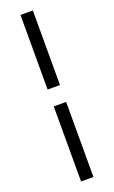

<svg xmlns="http://www.w3.org/2000/svg" viewBox="-177 -749 597 1006"><g transform="rotate(-20 121.5 -246.0)"><path d="M156 -294.5H87V-710.5H156ZM156 218H87V-200.5H156Z"/></g></svg>

Font: Anek Bangla
Style: Regular
Weight: 400
Designer: Sulekha Rajkumar (Bangla), Yesha Goshar (Latin)
Foundry: Ek Type
Version: Version 1.003